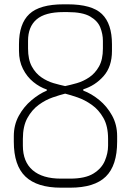

<svg xmlns="http://www.w3.org/2000/svg" viewBox="-20 -865 608 890"><path d="M305 -37Q375 -37 413 -60.5Q451 -84 466 -119.5Q481 -155 481 -190V-221Q481 -280 459.5 -318Q438 -356 405.5 -379Q373 -402 339.5 -413.5Q306 -425 282 -431Q258 -425 224.5 -413.5Q191 -402 159.5 -379Q128 -356 107 -318Q86 -280 86 -221V-190Q86 -115 131.5 -76Q177 -37 262 -37ZM274 -809Q189 -809 149.5 -775Q110 -741 110 -676V-640Q110 -589 127.5 -557Q145 -525 172 -506.5Q199 -488 228.5 -479.5Q258 -471 282 -466Q306 -471 336 -479.5Q366 -488 393.5 -506.5Q421 -525 439 -557Q457 -589 457 -640V-676Q457 -707 445 -737.5Q433 -768 398 -788.5Q363 -809 293 -809ZM44 -234Q44 -286 67 -328Q90 -370 125.5 -400Q161 -430 197 -445V-450Q164 -461 134.5 -485Q105 -509 86.5 -545.5Q68 -582 68 -629V-660Q68 -755 116 -800Q164 -845 275 -845H293Q406 -845 452.5 -800Q499 -755 499 -660V-629Q499 -556 460 -512Q421 -468 366 -451V-445Q404 -431 440 -401.5Q476 -372 499.5 -329.5Q523 -287 523 -234V-208Q523 -98 470.5 -46.5Q418 5 305 5H263Q152 5 98 -46.5Q44 -98 44 -208Z"/></svg>

Font: Matangi Light
Style: Regular
Weight: 300
Designer: Prashant Pant
Foundry: The Graphic Ant
Version: Version 3.002